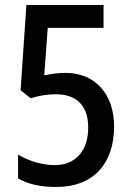

<svg xmlns="http://www.w3.org/2000/svg" viewBox="-20 -734 521 764"><path d="M241 -444C212 -444 183 -440 156 -434L170 -623H392V-714H85L62 -375L102 -343C133 -353 169 -359 201 -359C286 -359 331 -313 331 -226C331 -138 284 -77 198 -77C149 -77 94 -93 52 -119V-24C91 -1 142 10 204 10C353 10 434 -84 434 -231C434 -360 358 -444 241 -444Z"/></svg>

Font: Noto Sans Khmer UI Condensed Medium
Style: Regular
Weight: 500
Width: 3
Designer: Danh Hong and the Monotype Design Team
Foundry: Monotype Imaging Inc.
Version: Version 2.002